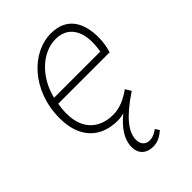

<svg xmlns="http://www.w3.org/2000/svg" viewBox="-209 -583 887 887"><g transform="rotate(-45 235.0 -139.5)"><path d="M256 213C284 213 307 202 332 180L319 160C298 175 284 181 265 181C239 181 222 163 222 134C222 85 263 30 368 -40L351 -68C316 -42 273 -22 230 -22C134 -22 59 -86 86 -238H422C428 -258 435 -288 435 -322C435 -420 395 -492 291 -492C168 -492 43 -368 43 -186C43 -57 114 12 226 12C238 12 253 10 267 6C215 49 184 94 184 143C184 190 215 213 256 213ZM92 -271C118 -381 202 -458 288 -458C371 -458 399 -394 399 -328C399 -307 397 -290 394 -271Z"/></g></svg>

Font: Source Sans Pro Light
Style: Italic
Weight: 300
Italic angle: -11°
Designer: Paul D. Hunt
Foundry: Adobe Systems Incorporated
Version: Version 3.006;hotconv 1.0.111;makeotfexe 2.5.65597